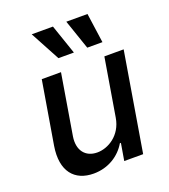

<svg xmlns="http://www.w3.org/2000/svg" viewBox="-143 -885 879 996"><g transform="rotate(-20 297.0 -387.5)"><path d="M409.1 -226.2C393.8 -133.5 318.2 -89.5 258.5 -89.5C192.8 -89.5 155.5 -137.1 167.3 -211.3L223 -545.5H116.8L58.6 -198.5C36.6 -63.2 98.7 7.1 203.5 7.1C285.5 7.1 349.8 -36.2 383.9 -94.5H389.6L373.6 0H478L568.9 -545.5H462.4ZM147.4 -782 235.4 -618.3H320.7L264.6 -782ZM338.4 -782 394.5 -618.3H478.3L455.3 -782Z"/></g></svg>

Font: Magic Ui Pro Medium
Style: Italic
Weight: 500
Italic angle: -9.39999°
Designer: Stefan Endress, Andreas Faust
Version: Version 1.000;FEAKit 1.0